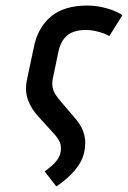

<svg xmlns="http://www.w3.org/2000/svg" viewBox="-20 -526 461 692"><path d="M170 -241 191 -342Q195 -360 203 -374.5Q211 -389 222.5 -398.5Q234 -408 251 -413Q268 -418 289 -418Q307 -418 322.5 -414.5Q338 -411 351 -406.5Q364 -402 374 -396L421 -471Q411 -479 391.5 -487Q372 -495 346.5 -500.5Q321 -506 294 -506Q254 -506 221.5 -496.5Q189 -487 165 -467.5Q141 -448 124.5 -419Q108 -390 101 -351L78 -243Q73 -220 74 -200.5Q75 -181 81.5 -164Q88 -147 97.5 -132.5Q107 -118 120 -104L169 -50Q181 -38 188.5 -26.5Q196 -15 198.5 -3Q201 9 198 25Q195 38 186 50.5Q177 63 165 73Q153 83 141 92L183 146Q207 130 228 110.5Q249 91 264 68.5Q279 46 284 20Q290 -10 285 -34Q280 -58 268 -76.5Q256 -95 242 -110L201 -158Q189 -172 181 -184Q173 -196 170 -210Q167 -224 170 -241Z"/></svg>

Font: Advent Pro SemiBold
Style: Italic
Weight: 600
Italic angle: -12°
Version: Version 3.000